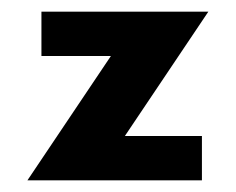

<svg xmlns="http://www.w3.org/2000/svg" viewBox="-20 -309 404 329"><path d="M337 -289H51V-213H170L27 0H326V-76H194Z"/></svg>

Font: Hussar Tani
Style: Bold
Weight: 700
Foundry: Cannot Into Space Fonts
Version: Version 0.92